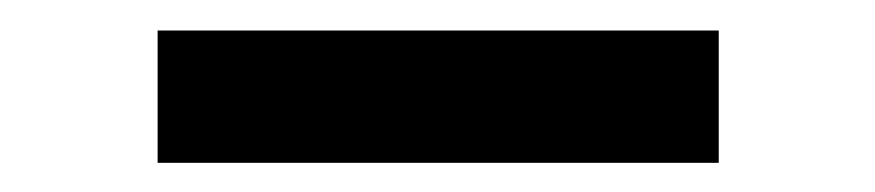

<svg xmlns="http://www.w3.org/2000/svg" viewBox="-20 -374 588 129"><path d="M85.9 -289.1V-291V-294.9V-300.8V-306.6V-313.5V-319.3V-327.1V-335V-353.5H462.9V-335V-331.1V-329.1V-319.3V-310.5V-304.7V-297.9V-290V-282.2V-264.6H85.9V-282.2V-286.1Z"/></svg>

Font: LeFont
Style: Default
Weight: 400
Designer: Leryon MEDIA
Version: Version 1.0